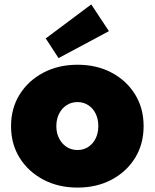

<svg xmlns="http://www.w3.org/2000/svg" viewBox="-20 -839 700 869"><path d="M331 10Q244 10 176 -26Q108 -62 69 -124.5Q30 -187 30 -268Q30 -349 69 -411.5Q108 -474 176 -510Q244 -546 331 -546Q418 -546 485.5 -510Q553 -474 591.5 -411.5Q630 -349 630 -268Q630 -187 591.5 -124.5Q553 -62 485.5 -26Q418 10 331 10ZM331 -160Q358 -160 379.5 -174Q401 -188 413 -212.5Q425 -237 425 -268Q425 -300 413 -324.5Q401 -349 379.5 -363Q358 -377 331 -377Q303 -377 281.5 -363Q260 -349 247.5 -324.5Q235 -300 235 -268Q235 -237 247.5 -212.5Q260 -188 281.5 -174Q303 -160 331 -160ZM245 -576 187 -665 393 -819 473 -698Z"/></svg>

Font: Lexend Deca Black
Style: Regular
Weight: 900
Designer: Bonnie Shaver-Troup, Thomas Jockin
Foundry: Lexend
Version: Version 1.007